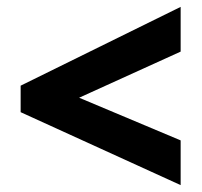

<svg xmlns="http://www.w3.org/2000/svg" viewBox="-20 -640 587 558"><path d="M505 -102 40 -314V-391L505 -620V-490L210 -356L505 -232Z"/></svg>

Font: Noto Sans Khmer UI SemiCondensed ExtraBold
Style: Regular
Weight: 800
Width: 4
Designer: Danh Hong and the Monotype Design Team
Foundry: Monotype Imaging Inc.
Version: Version 2.002; ttfautohint (v1.8.4.7-5d5b)